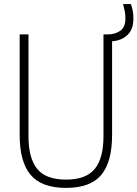

<svg xmlns="http://www.w3.org/2000/svg" viewBox="-20 -908 671 937"><path d="M302 9Q183.5 9 129.8 -54.2Q76 -117.5 76 -249V-740H119V-243Q119 -136 161.5 -83.8Q204 -31.5 302 -31.5Q400 -31.5 442.5 -83.8Q485 -136 485 -243V-740H504Q541.5 -740 566.8 -757.8Q592 -775.5 592 -817Q592 -838 588.8 -854.2Q585.5 -870.5 580.5 -888H619Q625 -870.5 628 -854.2Q631 -838 631 -815.5Q631 -764 601.5 -736.8Q572 -709.5 527 -706.5V-249Q527 -117.5 474 -54.2Q421 9 302 9Z"/></svg>

Font: Encode Sans Condensed ExtraLight
Style: Regular
Weight: 200
Width: 3
Designer: Multiple Designers
Foundry: Impallari Type
Version: Version 3.000; ttfautohint (v1.8.3) -l 8 -r 50 -G 200 -x 14 